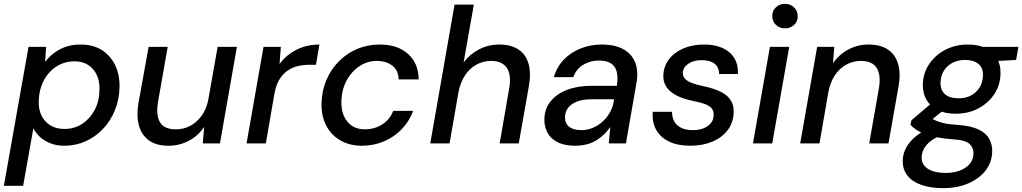

<svg xmlns="http://www.w3.org/2000/svg" viewBox="-35 -744 5303 996"><path d="M-15 220 113 -501H204L199 -423Q219 -449 246 -469.5Q273 -490 307 -501.5Q341 -513 383 -513Q449 -513 494.5 -483.5Q540 -454 563.5 -403.5Q587 -353 585 -289Q583 -225 560.5 -170.5Q538 -116 499 -75Q460 -34 409 -11Q358 12 298 12Q259 12 227 -0.5Q195 -13 172.5 -33.5Q150 -54 138 -78L85 220ZM298 -75Q350 -75 390.5 -101Q431 -127 455.5 -172.5Q480 -218 481 -276Q483 -320 467.5 -354Q452 -388 422.5 -407Q393 -426 352 -426Q300 -426 258.5 -399.5Q217 -373 192.5 -327Q168 -281 166 -222Q164 -178 180 -145Q196 -112 226.5 -93.5Q257 -75 298 -75Z M839 12Q775 12 737 -16Q699 -44 685.5 -93.5Q672 -143 683 -208L736 -501H835L785 -217Q773 -148 794.5 -110.5Q816 -73 878 -73Q918 -73 952.5 -91.5Q987 -110 1012 -145Q1037 -180 1046 -230L1094 -501H1194L1106 0H1017L1024 -86Q994 -40 945 -14Q896 12 839 12Z M1244 0 1332 -501H1422L1415 -412Q1438 -443 1469 -465.5Q1500 -488 1538.5 -500.5Q1577 -513 1622 -513L1604 -408H1571Q1538 -408 1509 -401Q1480 -394 1455.5 -376.5Q1431 -359 1414 -331Q1397 -303 1389 -260L1344 0Z M1843 12Q1778 12 1730 -16Q1682 -44 1656.5 -94Q1631 -144 1633 -210Q1635 -276 1659 -331Q1683 -386 1724 -427Q1765 -468 1819 -490.5Q1873 -513 1935 -513Q2027 -513 2081.5 -464.5Q2136 -416 2137 -332H2033Q2032 -379 2000 -403.5Q1968 -428 1920 -428Q1871 -428 1830 -401Q1789 -374 1763.5 -327.5Q1738 -281 1736 -219Q1735 -185 1743.5 -157.5Q1752 -130 1768.5 -111Q1785 -92 1807.5 -82.5Q1830 -73 1858 -73Q1890 -73 1919 -84Q1948 -95 1970.5 -116.5Q1993 -138 2005 -169H2108Q2089 -116 2050 -75Q2011 -34 1957.5 -11Q1904 12 1843 12Z M2197 0 2323 -720H2423L2370 -420Q2402 -463 2450.5 -488Q2499 -513 2554 -513Q2613 -513 2652 -489Q2691 -465 2706 -416Q2721 -367 2708 -294L2656 0H2557L2606 -283Q2619 -355 2594.5 -391.5Q2570 -428 2512 -428Q2472 -428 2437 -409Q2402 -390 2377.5 -353.5Q2353 -317 2343 -264L2297 0Z M2948 12Q2892 12 2856 -7Q2820 -26 2804 -57.5Q2788 -89 2789 -126Q2790 -179 2821 -218Q2852 -257 2907 -278Q2962 -299 3035 -299H3165Q3172 -344 3164 -373Q3156 -402 3133 -416Q3110 -430 3072 -430Q3027 -430 2990.5 -408Q2954 -386 2939 -344H2838Q2854 -398 2890.5 -435.5Q2927 -473 2978 -493Q3029 -513 3086 -513Q3155 -513 3199 -488.5Q3243 -464 3260.5 -418.5Q3278 -373 3266 -310L3212 0H3123L3131 -85Q3117 -65 3098.5 -47Q3080 -29 3057.5 -15.5Q3035 -2 3007.5 5Q2980 12 2948 12ZM2981 -69Q3013 -69 3042.5 -82Q3072 -95 3095 -117Q3118 -139 3132.5 -167.5Q3147 -196 3150 -226V-229H3031Q2990 -229 2959.5 -217.5Q2929 -206 2913 -186Q2897 -166 2896 -138Q2895 -105 2917 -87Q2939 -69 2981 -69Z M3546 12Q3480 12 3435 -10Q3390 -32 3368.5 -71.5Q3347 -111 3351 -164H3451Q3451 -138 3461.5 -116.5Q3472 -95 3496.5 -82Q3521 -69 3559 -69Q3592 -69 3616 -79Q3640 -89 3653.5 -106.5Q3667 -124 3667 -148Q3668 -170 3656 -183Q3644 -196 3621 -204.5Q3598 -213 3566 -219Q3535 -225 3505.5 -235.5Q3476 -246 3453.5 -261.5Q3431 -277 3418 -300Q3405 -323 3406 -354Q3408 -400 3435 -436Q3462 -472 3509.5 -492.5Q3557 -513 3617 -513Q3700 -513 3748 -473Q3796 -433 3793 -360H3695Q3696 -394 3672.5 -413Q3649 -432 3605 -432Q3562 -432 3535 -413Q3508 -394 3507 -366Q3507 -348 3519 -335Q3531 -322 3554 -313.5Q3577 -305 3610 -298Q3644 -291 3674 -280.5Q3704 -270 3726 -254.5Q3748 -239 3760 -216Q3772 -193 3771 -160Q3769 -107 3739.5 -68.5Q3710 -30 3660 -9Q3610 12 3546 12Z M3871 0 3959 -501H4059L3971 0ZM4038 -597Q4008 -597 3990 -615Q3972 -633 3971 -660Q3971 -688 3990 -706Q4009 -724 4038 -724Q4065 -724 4084 -706Q4103 -688 4103 -660Q4104 -633 4084.5 -615Q4065 -597 4038 -597Z M4116 0 4204 -501H4293L4286 -416Q4317 -461 4365.5 -487Q4414 -513 4471 -513Q4534 -513 4572.5 -486Q4611 -459 4624.5 -410Q4638 -361 4626 -295L4574 0H4474L4524 -284Q4536 -353 4513.5 -390.5Q4491 -428 4430 -428Q4391 -428 4356.5 -409.5Q4322 -391 4298 -356.5Q4274 -322 4263 -271L4216 0Z M4857 232Q4793 232 4745.5 215.5Q4698 199 4672.5 167Q4647 135 4648 88Q4649 52 4666.5 20.5Q4684 -11 4716 -37Q4748 -63 4795 -84L4843 -40Q4794 -20 4770.5 9Q4747 38 4746 71Q4745 97 4760 115.5Q4775 134 4803.5 143.5Q4832 153 4870 153Q4932 153 4973 126Q5014 99 5015 52Q5016 24 4995.5 3.5Q4975 -17 4913 -21Q4866 -24 4830 -31Q4794 -38 4767 -47.5Q4740 -57 4720.5 -69.5Q4701 -82 4688 -97L4693 -120L4806 -216L4879 -188L4756 -89L4784 -139Q4797 -130 4809 -123.5Q4821 -117 4837.5 -111.5Q4854 -106 4877 -102Q4900 -98 4935 -96Q5003 -91 5042 -72Q5081 -53 5097 -23Q5113 7 5112 43Q5111 97 5078.5 139.5Q5046 182 4989 207Q4932 232 4857 232ZM4923 -154Q4866 -154 4827.5 -174Q4789 -194 4770 -228.5Q4751 -263 4752 -307Q4754 -365 4785 -411.5Q4816 -458 4868.5 -485.5Q4921 -513 4986 -513Q5043 -513 5081 -493Q5119 -473 5138 -439Q5157 -405 5155 -361Q5154 -303 5123 -256Q5092 -209 5040 -181.5Q4988 -154 4923 -154ZM4937 -234Q4992 -234 5027 -266.5Q5062 -299 5064 -351Q5066 -391 5041 -412Q5016 -433 4972 -433Q4917 -433 4881.5 -401Q4846 -369 4844 -316Q4843 -276 4867.5 -255Q4892 -234 4937 -234ZM5052 -423 5042 -501H5248L5236 -433Z"/></svg>

Font: DM Sans 17pt Medium
Style: Italic
Weight: 500
Italic angle: -10°
Version: Version 4.004;gftools[0.9.30]